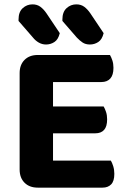

<svg xmlns="http://www.w3.org/2000/svg" viewBox="-20 -858 585 880"><path d="M153 2Q115 2 92.5 -20.5Q70 -43 70 -81V-523Q70 -561 92.5 -583.5Q115 -606 153 -606H484Q490 -596 495 -581Q500 -566 500 -547Q500 -514 485.5 -498Q471 -482 445 -482H223V-370H455Q461 -360 466 -345Q471 -330 471 -311Q471 -278 457 -262.5Q443 -247 417 -247H223V-122H488Q494 -112 499 -96Q504 -80 504 -61Q504 -28 489.5 -13Q475 2 450 2ZM65 -762V-769Q65 -803 84 -820.5Q103 -838 129 -838Q150 -838 165 -827Q180 -816 193 -797L254 -706Q247 -677 229.5 -665.5Q212 -654 191 -654Q173 -654 157.5 -663Q142 -672 131 -686ZM266 -762V-769Q266 -803 285 -820.5Q304 -838 330 -838Q351 -838 366 -827Q381 -816 394 -797L455 -706Q448 -677 430.5 -665.5Q413 -654 392 -654Q372 -654 358 -663.5Q344 -673 332 -686Z"/></svg>

Font: Baloo 2 Latin
Style: Bold
Weight: 400
Designer: Sarang Kulkarni and Ek Type
Foundry: Ek Type
Version: Version 1.001